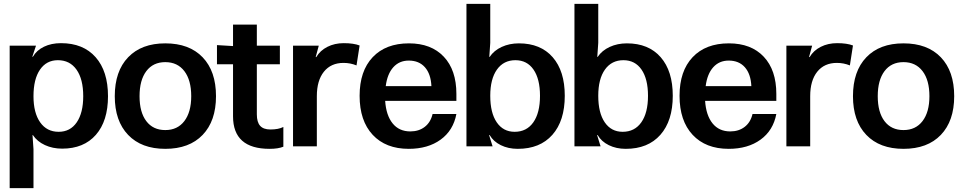

<svg xmlns="http://www.w3.org/2000/svg" viewBox="-20 -756 4970 992"><path d="M538 -259Q538 -131 475.5 -59.5Q413 12 301 12Q252 12 212 -6.5Q172 -25 150 -58H148L153 15V216H30V-520H166L147 -463H150Q169 -496 207 -514.5Q245 -533 295 -533Q410 -533 474 -460.5Q538 -388 538 -259ZM283 -75Q343 -75 376.5 -124Q410 -173 410 -259Q410 -347 375.5 -396Q341 -445 279 -445Q220 -445 186.5 -396Q153 -347 153 -259Q153 -173 187.5 -124Q222 -75 283 -75Z M1096 -259Q1096 -131 1027 -59Q958 13 834 13Q711 13 642 -59Q573 -131 573 -259Q573 -388 642 -460Q711 -532 834 -532Q958 -532 1027 -460Q1096 -388 1096 -259ZM834 -84Q897 -84 932.5 -130.5Q968 -177 968 -259Q968 -342 932.5 -388.5Q897 -435 834 -435Q771 -435 736 -388.5Q701 -342 701 -259Q701 -176 736 -130Q771 -84 834 -84Z M1184 -424H1101V-523L1184 -518V-629H1307V-520H1426V-424H1307V-165Q1307 -125 1324 -106Q1341 -87 1377 -87Q1419 -87 1444 -100V2Q1417 13 1373 13Q1184 13 1184 -155Z M1494 0V-520H1627L1611 -461H1614Q1634 -495 1671.5 -514Q1709 -533 1756 -533Q1807 -533 1838 -521L1822 -418Q1790 -431 1755 -431Q1690 -431 1653.5 -385.5Q1617 -340 1617 -259V0Z M2092 13Q1973 13 1905.5 -59.5Q1838 -132 1838 -261Q1838 -389 1905.5 -460.5Q1973 -532 2093 -532Q2208 -532 2273 -463Q2338 -394 2338 -271V-235H1970Q1975 -160 2008.5 -118.5Q2042 -77 2100 -77Q2144 -77 2174.5 -100.5Q2205 -124 2215 -167H2338Q2322 -82 2256.5 -34.5Q2191 13 2092 13ZM2209 -311Q2206 -374 2175.5 -408.5Q2145 -443 2092 -443Q2043 -443 2012 -408.5Q1981 -374 1973 -311Z M2510 -58H2507L2525 0H2390V-736H2513V-535L2508 -462H2510Q2532 -495 2572 -513.5Q2612 -532 2661 -532Q2773 -532 2835.5 -460.5Q2898 -389 2898 -261Q2898 -132 2834 -59.5Q2770 13 2655 13Q2606 13 2567.5 -6Q2529 -25 2510 -58ZM2639 -75Q2701 -75 2735.5 -124Q2770 -173 2770 -261Q2770 -348 2736.5 -396.5Q2703 -445 2643 -445Q2582 -445 2547.5 -396.5Q2513 -348 2513 -261Q2513 -173 2546.5 -124Q2580 -75 2639 -75Z M3068 -58H3065L3083 0H2948V-736H3071V-535L3066 -462H3068Q3090 -495 3130 -513.5Q3170 -532 3219 -532Q3331 -532 3393.5 -460.5Q3456 -389 3456 -261Q3456 -132 3392 -59.5Q3328 13 3213 13Q3164 13 3125.5 -6Q3087 -25 3068 -58ZM3197 -75Q3259 -75 3293.5 -124Q3328 -173 3328 -261Q3328 -348 3294.5 -396.5Q3261 -445 3201 -445Q3140 -445 3105.5 -396.5Q3071 -348 3071 -261Q3071 -173 3104.5 -124Q3138 -75 3197 -75Z M3745 13Q3626 13 3558.5 -59.5Q3491 -132 3491 -261Q3491 -389 3558.5 -460.5Q3626 -532 3746 -532Q3861 -532 3926 -463Q3991 -394 3991 -271V-235H3623Q3628 -160 3661.5 -118.5Q3695 -77 3753 -77Q3797 -77 3827.5 -100.5Q3858 -124 3868 -167H3991Q3975 -82 3909.5 -34.5Q3844 13 3745 13ZM3862 -311Q3859 -374 3828.5 -408.5Q3798 -443 3745 -443Q3696 -443 3665 -408.5Q3634 -374 3626 -311Z M4043 0V-520H4176L4160 -461H4163Q4183 -495 4220.5 -514Q4258 -533 4305 -533Q4356 -533 4387 -521L4371 -418Q4339 -431 4304 -431Q4239 -431 4202.5 -385.5Q4166 -340 4166 -259V0Z M4910 -259Q4910 -131 4841 -59Q4772 13 4648 13Q4525 13 4456 -59Q4387 -131 4387 -259Q4387 -388 4456 -460Q4525 -532 4648 -532Q4772 -532 4841 -460Q4910 -388 4910 -259ZM4648 -84Q4711 -84 4746.5 -130.5Q4782 -177 4782 -259Q4782 -342 4746.5 -388.5Q4711 -435 4648 -435Q4585 -435 4550 -388.5Q4515 -342 4515 -259Q4515 -176 4550 -130Q4585 -84 4648 -84Z"/></svg>

Font: Non Bureau Medium
Style: Regular
Weight: 500
Designer: Jona Saucedo
Foundry: Non Foundry
Version: Version 1.000; ttfautohint (v1.8.4)